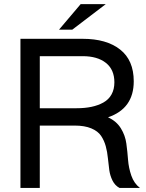

<svg xmlns="http://www.w3.org/2000/svg" viewBox="-20 -920 715 940"><path d="M375 -899.9H498L334 -774.9H269ZM174.8 -645V-390.1H355Q395.5 -390.1 428 -397Q460.4 -403.8 486.3 -418.2Q512.2 -432.6 526.1 -457.8Q540 -482.9 540 -517.1Q540 -579.1 498.5 -612.1Q457 -645 384.8 -645ZM174.8 -730H384.8Q501.5 -730 568.1 -677.5Q634.8 -625 634.8 -522Q634.8 -388.2 508.8 -345.7Q550.3 -326.7 571.8 -291.7Q593.3 -256.8 598.6 -217Q604 -177.2 606.9 -137.7Q609.9 -98.1 623 -60.1Q636.2 -22 665 0H564.9Q543 -11.7 531 -35.6Q519 -59.6 515.1 -86.9Q511.2 -114.3 508.3 -145.3Q505.4 -176.3 497.8 -204.1Q490.2 -231.9 474.9 -254.9Q459.5 -277.8 427 -291.5Q394.5 -305.2 345.2 -305.2H174.8V0H80.1V-730Z"/></svg>

Font: Miedinger*
Style: Book
Weight: 400
Version: Version 001.000